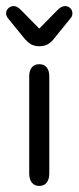

<svg xmlns="http://www.w3.org/2000/svg" viewBox="-23 -602 258 631"><path d="M73 -32Q73 -13 81.5 -2Q90 9 106 9Q122 9 130.5 -2Q139 -13 139 -32V-351Q139 -370 130.5 -380.5Q122 -391 106 -391Q90 -391 81.5 -380.5Q73 -370 73 -351ZM106 -508 45 -570Q33 -582 22 -582Q12 -582 4.5 -575Q-3 -568 -3 -558Q-3 -550 4 -541L52 -482Q66 -464 78 -457Q90 -450 106 -450Q123 -450 135 -457Q147 -464 161 -483L208 -541Q212 -545 213.5 -549.5Q215 -554 215 -558Q215 -568 208 -575Q201 -582 191 -582Q179 -582 167 -570Z"/></svg>

Font: Beiruti
Style: Regular
Weight: 400
Designer: Arlette Boutros
Foundry: Boutros
Version: Version 1.41